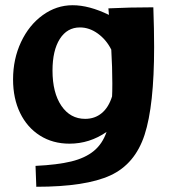

<svg xmlns="http://www.w3.org/2000/svg" viewBox="-20 -585 660 735"><path d="M570 -405Q570 -181 533.5 -69Q497 43 402.5 86.5Q308 130 119 130L116 50Q200 46 253 33Q306 20 339 -7Q372 -34 388 -80Q323 -35 246 -35Q182 -35 133 -66Q84 -97 57 -152.5Q30 -208 30 -281Q30 -359 60.5 -424Q91 -489 143.5 -527Q196 -565 258 -565Q321 -565 397 -528L395 -553Q474 -557 567 -557Q570 -472 570 -405ZM409 -216Q410 -231 410 -266Q410 -327 406 -395Q387 -433 354.5 -456.5Q322 -480 286 -480Q237 -480 209 -436Q181 -392 181 -315Q181 -230 215 -180Q249 -130 306 -130Q343 -130 369.5 -152Q396 -174 409 -216Z"/></svg>

Font: Otomanopee
Style: Regular
Weight: 400
Designer: Das Ende der Wildnis
Foundry: Gutenberg Labo
Version: Version 3.000